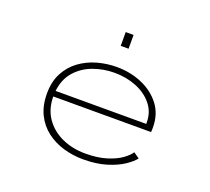

<svg xmlns="http://www.w3.org/2000/svg" viewBox="-121 -856 1118 1021"><g transform="rotate(20 437.5 -345.0)"><path d="M442.5 11Q384 11 330.2 -4.8Q276.5 -20.5 234 -53Q191.5 -85.5 167 -135.2Q142.5 -185 142.5 -253Q142.5 -320 168.2 -369Q194 -418 237.2 -449.8Q280.5 -481.5 334.2 -496.8Q388 -512 444.5 -512Q521.5 -512 587.5 -483.8Q653.5 -455.5 693.8 -402.8Q734 -350 734 -275.5Q734 -270.5 733.8 -262.2Q733.5 -254 733 -249H179.5Q180 -177 215.8 -126.2Q251.5 -75.5 310.8 -48.8Q370 -22 442.5 -22Q511.5 -22 561.5 -37.5Q611.5 -53 642.5 -75.2Q673.5 -97.5 686 -117.5L719 -94.5Q703.5 -73.5 667 -48.8Q630.5 -24 574 -6.5Q517.5 11 442.5 11ZM444 -479Q381 -479 323.8 -458Q266.5 -437 227.8 -393.2Q189 -349.5 181 -281H694V-289.5Q694 -347.5 659.5 -390.2Q625 -433 568 -456Q511 -479 444 -479ZM424.5 -702.5H469V-624.5H424.5Z"/></g></svg>

Font: Trispace SemiExpanded Thin
Style: Regular
Weight: 100
Width: 6
Designer: Tyler Finck
Foundry: Etcetera Type Company
Version: Version 1.210; ttfautohint (v1.8.3)